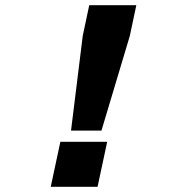

<svg xmlns="http://www.w3.org/2000/svg" viewBox="-20 -718 690 738"><path d="M253 -216 298 -580 323 -698H504L479 -580L370 -216ZM175 0 212 -173H392L355 0Z"/></svg>

Font: Azeret Mono Thin
Style: Bold Italic
Weight: 700
Italic angle: -12°
Version: Version 1.002